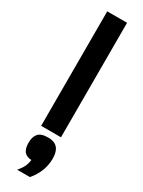

<svg xmlns="http://www.w3.org/2000/svg" viewBox="-260 -754 788 1056"><g transform="rotate(30 134.0 -226.0)"><path d="M70.8 0V-727.1H196.8V0ZM77.1 274.9Q100.1 248 108.2 228.5Q116.2 209 118.2 189.9Q85.9 188 71.5 169.4Q57.1 150.9 57.1 113.8Q57.1 78.1 74.2 57.1Q91.3 36.1 138.2 36.1Q216.3 36.1 216.3 124Q216.3 207 158.2 274.9Z"/></g></svg>

Font: Clear Sans
Style: Bold
Weight: 700
Foundry: Intel Corporation
Version: Version 1.00